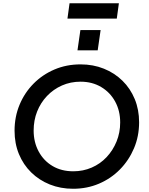

<svg xmlns="http://www.w3.org/2000/svg" viewBox="-20 -1155 922 1187"><path d="M432 12Q354 12 288 -14.5Q222 -41 173 -89Q124 -137 97 -202.5Q70 -268 70 -347Q70 -433 101 -507.5Q132 -582 187.5 -638Q243 -694 317 -725.5Q391 -757 478 -757Q556 -757 622 -730.5Q688 -704 737 -656Q786 -608 813 -542.5Q840 -477 840 -399Q840 -313 808.5 -238.5Q777 -164 721.5 -107.5Q666 -51 592 -19.5Q518 12 432 12ZM433 -96Q494 -96 547 -119Q600 -142 639 -183.5Q678 -225 700.5 -280Q723 -335 723 -398Q723 -470 692 -527Q661 -584 605.5 -617Q550 -650 478 -650Q416 -650 363 -626.5Q310 -603 270.5 -561.5Q231 -520 209.5 -465.5Q188 -411 188 -348Q188 -276 219 -218.5Q250 -161 305 -128.5Q360 -96 433 -96ZM397 -1040 410 -1135H715L702 -1040ZM459 -844 477 -969H602L584 -844Z"/></svg>

Font: Plus Jakarta Sans SemiBold
Style: Italic
Weight: 600
Italic angle: -8°
Designer: Gumpita Rahayu
Foundry: Tokotype
Version: Version 2.071; ttfautohint (v1.8.4.7-5d5b);gftools[0.9.29]